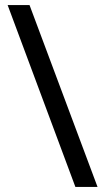

<svg xmlns="http://www.w3.org/2000/svg" viewBox="-20 -734 412 754"><path d="M96 -714 363 0H276L10 -714Z"/></svg>

Font: Noto Sans Vai
Style: Regular
Weight: 400
Designer: Monotype Design Team
Foundry: Monotype Imaging Inc.
Version: Version 2.001; ttfautohint (v1.8.4.7-5d5b)